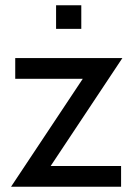

<svg xmlns="http://www.w3.org/2000/svg" viewBox="-20 -711 511 731"><path d="M22 0 325 -456 336 -411H38V-490H446L143 -34L132 -79H441V0ZM193.5 -601V-691H289.5V-601Z"/></svg>

Font: Cabin Resolve
Style: Regular-Resolve
Weight: 400
Designer: Pablo Impallari
Foundry: Pablo Impallari. http://www.impallari.com Igino Marini. http://www.ikern.com
Version: Version 3.001